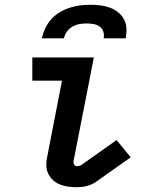

<svg xmlns="http://www.w3.org/2000/svg" viewBox="-20 -770 590 802"><path d="M300 12Q282 12 264 9.5Q246 7 230 0.5Q214 -6 201.5 -17.5Q189 -29 181.5 -44.5Q174 -60 173.5 -78Q173 -96 177 -114L239 -433H115V-530H372L287 -96Q286 -89 290 -82.5Q294 -76 301 -76Q305 -76 310 -77Q315 -78 320 -81L467 -185L526 -113L379 -9Q370 -3 360 1Q350 5 340 7.5Q330 10 320 11Q310 12 300 12ZM155 -610Q159 -631 169 -652Q179 -673 194.5 -690Q210 -707 230 -719Q250 -731 272 -738Q294 -745 315.5 -747.5Q337 -750 358 -750Q379 -750 399.5 -747.5Q420 -745 439 -738Q458 -731 473 -719Q488 -707 497.5 -690Q507 -673 508 -652Q509 -631 505 -610H413Q416 -625 411.5 -638Q407 -651 396 -659Q385 -667 371 -669.5Q357 -672 342 -672Q327 -672 312 -669.5Q297 -667 283 -659Q269 -651 259.5 -638Q250 -625 247 -610Z"/></svg>

Font: Lode Term
Style: Bold Italic
Weight: 700
Italic angle: -11°
Monospace: yes
Designer: Belleve Invis
Foundry: Belleve Invis
Version: Version 29.2.0